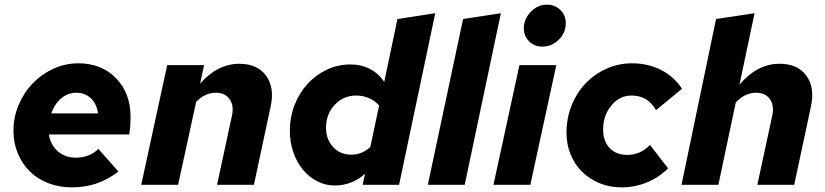

<svg xmlns="http://www.w3.org/2000/svg" viewBox="-20 -797 3559 828"><path d="M491 -57Q442 -21 394 -5Q346 11 290 11Q235 11 188.5 -7Q142 -25 109 -57.5Q76 -90 57 -135Q38 -180 38 -233Q38 -292 60.5 -345Q83 -398 121 -437.5Q159 -477 210 -500.5Q261 -524 318 -524Q418 -524 480.5 -459.5Q543 -395 543 -293Q543 -270 541.5 -251.5Q540 -233 537 -217H191Q198 -172 229.5 -144.5Q261 -117 307 -117Q336 -117 361 -126.5Q386 -136 404 -155ZM309 -397Q272 -397 243.5 -372.5Q215 -348 201 -308H403Q397 -349 372 -373Q347 -397 309 -397Z M589 0 701 -516H860L843 -436Q879 -478 922 -500Q965 -522 1012 -522Q1090 -522 1127.5 -470.5Q1165 -419 1147 -337L1075 0H916L980 -297Q990 -341 970.5 -369Q951 -397 911 -397Q888 -397 867 -387.5Q846 -378 826 -358L748 0Z M1544 0 1554 -48Q1529 -24 1495 -10.5Q1461 3 1424 3Q1383 3 1347.5 -15.5Q1312 -34 1286 -65.5Q1260 -97 1245 -140.5Q1230 -184 1230 -233Q1230 -292 1250.5 -344.5Q1271 -397 1306.5 -435.5Q1342 -474 1389.5 -496.5Q1437 -519 1491 -519Q1538 -519 1575.5 -499.5Q1613 -480 1637 -444L1694 -715L1857 -740L1701 0ZM1386 -246Q1386 -196 1416.5 -163Q1447 -130 1494 -130Q1518 -130 1538 -138Q1558 -146 1577 -163L1615 -342Q1598 -362 1572 -373.5Q1546 -385 1516 -385Q1461 -385 1423.5 -345Q1386 -305 1386 -246Z M2140 -740 1984 0H1825L1977 -715Z M2319 -596Q2285 -596 2262 -618.5Q2239 -641 2239 -675Q2239 -715 2269 -746Q2299 -777 2339 -777Q2373 -777 2396.5 -754Q2420 -731 2420 -697Q2420 -656 2390 -626Q2360 -596 2319 -596ZM2379 -516 2267 0H2108L2220 -516Z M2685 -129Q2713 -129 2737.5 -139.5Q2762 -150 2783 -172L2861 -71Q2821 -31 2769 -10Q2717 11 2660 11Q2609 11 2565.5 -7Q2522 -25 2490.5 -56Q2459 -87 2441 -130.5Q2423 -174 2423 -225Q2423 -287 2445 -342Q2467 -397 2505 -437Q2543 -477 2595 -500.5Q2647 -524 2706 -524Q2775 -524 2831.5 -495Q2888 -466 2921 -414L2809 -322Q2791 -354 2765 -369.5Q2739 -385 2703 -385Q2652 -385 2616.5 -342Q2581 -299 2581 -239Q2581 -188 2609 -158.5Q2637 -129 2685 -129Z M2919 0 3068 -715 3234 -740 3169 -432Q3206 -476 3249.5 -499Q3293 -522 3342 -522Q3420 -522 3457.5 -470.5Q3495 -419 3477 -337L3405 0H3246L3310 -297Q3320 -341 3300.5 -369Q3281 -397 3241 -397Q3217 -397 3195.5 -387Q3174 -377 3153 -355L3078 0Z"/></svg>

Font: Red Hat Text
Style: Bold Italic
Weight: 700
Italic angle: -12°
Designer: Pentagram / MCKL
Foundry: Pentagram / MCKL
Version: Version 1.003; Red Hat Text Bold Italic